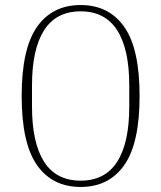

<svg xmlns="http://www.w3.org/2000/svg" viewBox="-20 -730 640 762"><path d="M300 -13Q397 -13 445 -88Q493 -163 493 -307V-391Q493 -535 445 -610Q397 -685 300 -685Q203 -685 155 -610Q107 -535 107 -391V-307Q107 -163 155 -88Q203 -13 300 -13ZM300 12Q188 12 127 -74.5Q66 -161 66 -349Q66 -537 127 -623.5Q188 -710 300 -710Q412 -710 473 -623.5Q534 -537 534 -349Q534 -161 473 -74.5Q412 12 300 12Z"/></svg>

Font: IBM Plex Serif ExtLt
Style: Regular
Weight: 200
Designer: Mike Abbink, Paul van der Laan, Pieter van Rosmalen
Foundry: Bold Monday
Version: Version 3.001